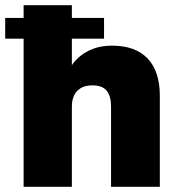

<svg xmlns="http://www.w3.org/2000/svg" viewBox="-25 -720 673 740"><path d="M-5 -651H376V-571H-5ZM66 0V-700H252V-469Q264 -487 284.5 -504Q305 -521 335.5 -532.5Q366 -544 407 -544Q497 -544 544 -494.5Q591 -445 591 -351V0H403V-310Q403 -349 386.5 -370Q370 -391 331 -391Q304 -391 286.5 -380.5Q269 -370 260.5 -352Q252 -334 252 -310V0Z"/></svg>

Font: Golos Text ExtraBold
Style: Regular
Weight: 800
Designer: A.Korolkova, Vitaly Kuzmin
Foundry: ParaType Ltd
Version: Version 2.004